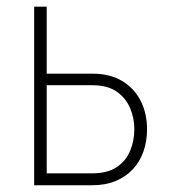

<svg xmlns="http://www.w3.org/2000/svg" viewBox="-20 -548 508 568"><path d="M102.1 -330.1H252.9Q305.2 -330.1 341.1 -308.6Q377 -287.1 396 -250Q415 -212.9 415 -165Q415 -129.9 404.3 -99.6Q393.6 -69.3 372.8 -47.1Q352.1 -24.9 322 -12.5Q292 0 252.9 0H81.1V-528.3H118.2V-35.2H252.9Q297.9 -35.2 325.2 -53.5Q352.5 -71.8 365 -101.8Q377.4 -131.8 377.4 -166Q377.4 -198.2 365 -228Q352.5 -257.8 325.2 -276.9Q297.9 -295.9 252.9 -295.9H102.1Z"/></svg>

Font: Roboto Condensed ExtraLight
Style: Regular
Weight: 250
Designer: Christian Robertson
Foundry: Google
Version: Version 3.008; 2023